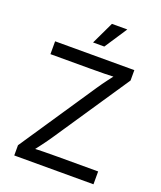

<svg xmlns="http://www.w3.org/2000/svg" viewBox="-168 -1047 965 1152"><g transform="rotate(20 314.5 -471.0)"><path d="M63.5 0V-65.4L388.7 -549.3Q410.6 -582 435.5 -615Q460.4 -647.9 485.4 -680.2L495.6 -649.9Q450.7 -647 405.3 -646.2Q359.9 -645.5 314.9 -645.5H59.6V-727.5H565.4V-661.1L245.1 -185.1Q221.7 -150.4 195.6 -115.7Q169.4 -81.1 143.6 -47.4L133.3 -77.6Q178.2 -80.6 222.9 -81.3Q267.6 -82 312.5 -82H569.3V0ZM275.9 -798.8 344.2 -942.4H442.4L347.7 -798.8Z"/></g></svg>

Font: Atlassian Sans
Style: Regular
Weight: 400
Designer: Rasmus Andersson
Foundry: Modifications by Atlassian Pty Ltd, manufactured by rsms
Version: Version 4.001;git-9221beed3